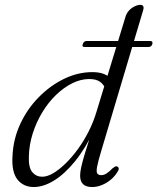

<svg xmlns="http://www.w3.org/2000/svg" viewBox="-20 -763 649 792"><path d="M570 -719 399 -145Q385 -99 380.8 -76.8Q376.5 -54.5 381.2 -47.5Q386 -40.5 397.5 -40.5Q408 -40.5 418.8 -47Q429.5 -53.5 444.5 -69Q450.5 -73.5 455.2 -76Q460 -78.5 464.5 -75.5Q469.5 -73 469.8 -67.2Q470 -61.5 464.5 -54Q454 -36 437.2 -22Q420.5 -8 400.5 0.2Q380.5 8.5 360 8.5Q335.5 8.5 323 -3Q310.5 -14.5 310.5 -38.5Q310.5 -52.5 315 -73.5Q319.5 -94.5 330.5 -131Q341.5 -167.5 361 -228.5L368.5 -227.5Q332.5 -150.5 289.5 -97.8Q246.5 -45 202.8 -18.2Q159 8.5 119.5 8.5Q77 8.5 52.2 -22.2Q27.5 -53 31.5 -118.5Q34.5 -189 63.5 -251.5Q92.5 -314 139.8 -362Q187 -410 244.2 -437.8Q301.5 -465.5 361 -465.5Q390.5 -465.5 410 -457.2Q429.5 -449 440.5 -435.5Q451.5 -422 455 -405L416.5 -394Q408.5 -414 392.8 -425.5Q377 -437 348 -437Q313 -437 278 -419.5Q243 -402 211.2 -371.5Q179.5 -341 154.8 -300.2Q130 -259.5 115 -212.5Q100 -165.5 99 -116.5Q97.5 -71 113.5 -52.5Q129.5 -34 154 -34Q174.5 -34 199 -48.2Q223.5 -62.5 249.8 -88Q276 -113.5 300.8 -147.2Q325.5 -181 345.8 -221Q366 -261 378.5 -303.5L499 -698Q501.5 -705 506 -711.8Q510.5 -718.5 516.8 -724.2Q523 -730 530 -734Q537 -738 544.5 -740.5Q552 -743 558.5 -743Q568 -743 571 -737Q574 -731 570 -719ZM321.5 -581Q323 -587 327.5 -590.5Q332 -594 338 -594H599Q605.5 -594 607.8 -590.5Q610 -587 608.5 -581.5Q605 -569 591.5 -569H330.5Q316.5 -569 321.5 -581Z"/></svg>

Font: Fraunces Light
Style: Italic
Weight: 300
Italic angle: -16°
Version: Version 1.000;[b76b70a41]